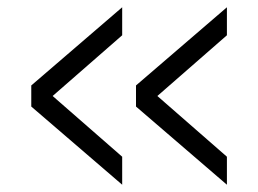

<svg xmlns="http://www.w3.org/2000/svg" viewBox="-20 -554 710 528"><path d="M604 -46 354 -261V-319L604 -534V-457L391 -271V-309L604 -123ZM316 -46 66 -261V-319L316 -534V-457L103 -271V-309L316 -123Z"/></svg>

Font: Murecho Thin
Style: Regular
Weight: 400
Version: Version 1.010